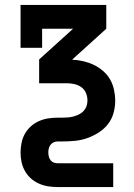

<svg xmlns="http://www.w3.org/2000/svg" viewBox="-20 -550 540 775"><path d="M213 205Q193 205 174 202Q155 199 137 191Q119 183 104.5 170Q90 157 80.5 140Q71 123 67 104Q63 85 63 65Q63 46 67 26.5Q71 7 80.5 -10Q90 -27 104.5 -40Q119 -53 137 -61Q155 -69 174 -72Q193 -75 213 -75H231Q243 -75 254.5 -76Q266 -77 277 -80Q288 -83 298.5 -88Q309 -93 317 -101.5Q325 -110 329 -121Q333 -132 333 -144Q333 -144 333 -144Q333 -144 333 -144Q333 -160 327 -174.5Q321 -189 308.5 -198Q296 -207 280.5 -210.5Q265 -214 250 -214H138V-310L275 -434H150V-357H63V-530H409V-434L272 -310V-309Q294 -308 316 -303Q338 -298 358 -288.5Q378 -279 395.5 -264Q413 -249 424 -230Q435 -211 440 -188.5Q445 -166 445 -144H389H445Q445 -144 445 -144Q445 -144 445 -144V-143Q445 -118 438 -93Q431 -68 415 -48Q399 -28 377.5 -14.5Q356 -1 332 7.5Q308 16 282.5 18.5Q257 21 231 21H213Q204 21 196.5 24.5Q189 28 184 34.5Q179 41 177 49Q175 57 175 65Q175 73 177 81.5Q179 90 184 96.5Q189 103 196.5 106Q204 109 213 109H437V205Z"/></svg>

Font: Iosevka Slab
Style: Bold
Weight: 700
Monospace: yes
Designer: Belleve Invis
Foundry: Belleve Invis
Version: Version 11.1.1; ttfautohint (v1.8.3)